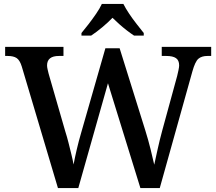

<svg xmlns="http://www.w3.org/2000/svg" viewBox="-20 -951 1094 971"><path d="M90 -615Q80 -647 64 -657.5Q48 -668 19 -668H6V-714H301V-668H278Q218 -668 218 -620Q218 -612 220.5 -601Q223 -590 226 -578L310 -287Q319 -259 326.5 -229Q334 -199 341 -170.5Q348 -142 352 -119Q359 -156 368.5 -196.5Q378 -237 390 -278L513 -707H585L715 -291Q730 -243 741.5 -196.5Q753 -150 760 -118Q768 -154 777.5 -197.5Q787 -241 800 -289L876 -567Q879 -579 882.5 -595.5Q886 -612 886 -620Q886 -646 870 -657Q854 -668 821 -668H798V-714H1048V-668H1029Q1000 -668 983.5 -654Q967 -640 953 -590L788 0H690L526 -530L376 0H273ZM392 -784Q408 -803 428 -829Q448 -855 466.5 -882Q485 -909 495 -931H604Q615 -909 633 -882Q651 -855 671.5 -829Q692 -803 707 -784V-771H658Q641 -782 621 -797.5Q601 -813 582.5 -829.5Q564 -846 549 -861Q527 -838 497 -813Q467 -788 441 -771H392Z"/></svg>

Font: Noto Serif Khojki Medium
Style: Regular
Weight: 500
Version: Version 2.003